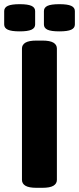

<svg xmlns="http://www.w3.org/2000/svg" viewBox="-61 -896 378 918"><path d="M114 2Q77 2 60.5 -8Q44 -18 44 -36V-664Q44 -682 60.5 -692Q77 -702 114 -702H141Q178 -702 194.5 -692Q211 -682 211 -664V-36Q211 -18 194.5 -8Q178 2 141 2ZM223 -746Q183 -746 166 -754Q149 -762 149 -779V-843Q149 -860 166 -868Q183 -876 223 -876Q262 -876 279.5 -868Q297 -860 297 -843V-779Q297 -762 279.5 -754Q262 -746 223 -746ZM33 -746Q-6 -746 -23.5 -754Q-41 -762 -41 -779V-843Q-41 -860 -23.5 -868Q-6 -876 33 -876Q72 -876 89.5 -868Q107 -860 107 -843V-779Q107 -762 89.5 -754Q72 -746 33 -746Z"/></svg>

Font: Asap Condensed ExtraBold
Style: Regular
Weight: 800
Width: 3
Designer: Pablo Cosgaya
Foundry: Omnibus-Type
Version: Version 3.001; ttfautohint (v1.8.4.7-5d5b)